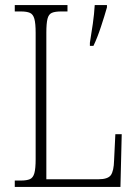

<svg xmlns="http://www.w3.org/2000/svg" viewBox="-20 -734 538 754"><path d="M38 0V-25H62Q85 -25 97.5 -30.5Q110 -36 115 -54Q120 -72 120 -109V-605Q120 -642 115 -660Q110 -678 97.5 -683.5Q85 -689 62 -689H38V-714H245V-689H220Q196 -689 183.5 -683.5Q171 -678 166.5 -660Q162 -642 162 -606V-30H366Q404 -30 415.5 -46.5Q427 -63 428 -104L433 -207H458L453 0ZM333 -566Q339 -602 344.5 -640.5Q350 -679 352 -714H400V-705Q391 -673 376.5 -629Q362 -585 347 -554H333Z"/></svg>

Font: Noto Serif Sinhala Condensed ExtraLight
Style: Regular
Weight: 200
Width: 3
Designer: Jelle Bosma - Monotype Design Team
Foundry: Monotype Imaging Inc.
Version: Version 2.007; ttfautohint (v1.8.4.7-5d5b)